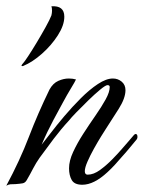

<svg xmlns="http://www.w3.org/2000/svg" viewBox="-55 -583 456 609"><path d="M19 -374Q18 -373 14.5 -373.5Q11 -374 17 -381Q22 -386 34.5 -405Q47 -424 62 -449Q77 -474 90 -497.5Q103 -521 108 -534Q110 -542 110 -549Q110 -559 108 -563Q149 -566 149 -530Q149 -503 128.5 -471Q108 -439 78 -412.5Q48 -386 19 -374ZM-35 6Q8 -74 36.5 -148.5Q65 -223 102 -299Q113 -319 130 -326.5Q147 -334 163 -334Q176 -334 186 -331Q183 -324 170.5 -303.5Q158 -283 144 -257Q134 -239 114 -201.5Q94 -164 77 -124Q86 -135 105 -160Q124 -185 149 -214.5Q174 -244 201.5 -271.5Q229 -299 255.5 -316.5Q282 -334 303 -334Q319 -334 331 -324Q343 -314 343 -297Q343 -272 322 -238.5Q301 -205 280 -173Q276 -167 265.5 -150Q255 -133 243 -111.5Q231 -90 222.5 -70.5Q214 -51 214 -40Q214 -29 223 -29Q242 -29 262.5 -44Q283 -59 302 -78.5Q321 -98 332 -111Q343 -123 352 -134Q361 -145 370 -155Q373 -158 375 -158Q381 -158 381 -149Q381 -143 377 -139Q366 -126 355 -112.5Q344 -99 332 -86Q321 -73 309.5 -60.5Q298 -48 286 -37Q243 3 206 3Q181 3 172.5 -12Q164 -27 164 -49Q164 -73 177 -101Q190 -129 209 -158.5Q228 -188 247.5 -216Q267 -244 280 -267.5Q293 -291 293 -307Q293 -313 286 -313Q280 -313 262.5 -298.5Q245 -284 225 -264.5Q205 -245 187.5 -227Q170 -209 164 -201Q139 -174 115.5 -143Q92 -112 71 -83Q59 -66 50 -48.5Q41 -31 30 -12Q25 -3 16.5 -1.5Q8 0 -6 1Q-16 1 -22 1.5Q-28 2 -35 6Z"/></svg>

Font: Birthstone
Style: Regular
Weight: 400
Designer: Robert E. Leuschke
Foundry: Robert E. Leuschke
Version: Version 1.013; ttfautohint (v1.8.3)